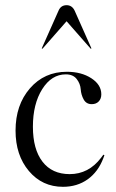

<svg xmlns="http://www.w3.org/2000/svg" viewBox="-20 -711 446 741"><path d="M238 -434Q294 -434 332.5 -409Q371 -384 371 -347Q371 -330 361 -319.5Q351 -309 334 -309Q313 -309 303 -327Q293 -345 291.5 -366.5Q290 -388 276 -406Q262 -424 234 -424Q179 -424 143 -367Q107 -310 107 -222Q107 -135 144 -87Q181 -39 249 -39Q322 -39 370 -102L379 -114L383 -112L379 -101Q359 -48 318.5 -19Q278 10 223 10Q143 10 91.5 -51Q40 -112 40 -207Q40 -306 95.5 -370Q151 -434 238 -434ZM268 -670 333 -524 330 -523 237 -629 144 -523 141 -524 206 -670Q215 -691 237 -691Q258 -691 268 -670Z"/></svg>

Font: Libre Caslon Display
Style: Regular
Weight: 400
Designer: Pablo Impallari, Rodrigo Fuenzalida
Foundry: Pablo Impallari, Rodrigo Fuenzalida
Version: Version 1.002